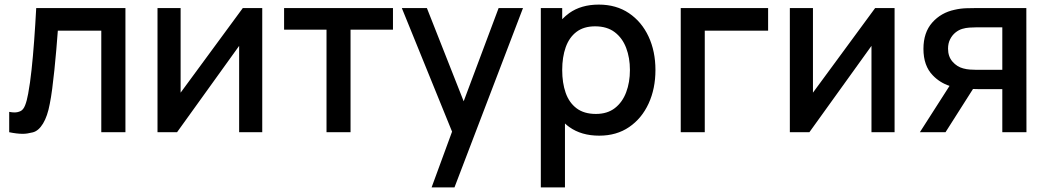

<svg xmlns="http://www.w3.org/2000/svg" viewBox="-20 -575 4554 835"><path d="M20 0V-88.5Q33 -86 43 -86Q57 -86 69.2 -91.8Q81.5 -97.5 89.2 -117Q97 -136.5 102.5 -167.5Q111 -213 117.2 -271.2Q123.5 -329.5 128.5 -397.5Q133.5 -465.5 137.5 -540H525.5V0H420.5V-441.5H231.5Q228.5 -402 224.8 -357.8Q221 -313.5 216.5 -270Q212 -226.5 207 -188.5Q202 -150.5 196.5 -123.5Q186.5 -69.5 167.2 -37.8Q148 -6 123 0.5Q98 7 79 7Q53.5 7 20 0Z M1120.5 -540V0H1020V-375.5L750 0H665V-540H765.5V-172L1036 -540Z M1400 0V-446H1215.5V-540H1689V-446H1504.5V0Z M1857 240 1946 -2.5 1727.5 -540H1836.5L1996.5 -134.5L2148.5 -540H2254.5L1956.5 240Z M2586 15Q2508.5 15 2456 -22.5Q2446 -29.5 2437 -38V240H2332V-540H2425V-491.5Q2439 -506 2455.5 -518Q2507.5 -555 2584 -555Q2660 -555 2715.2 -517.8Q2770.5 -480.5 2800.5 -416.2Q2830.5 -352 2830.5 -270.5Q2830.5 -189.5 2800.8 -124.8Q2771 -60 2716.2 -22.5Q2661.5 15 2586 15ZM2571.5 -79.5Q2621.5 -79.5 2654.2 -105Q2687 -130.5 2703.2 -173.8Q2719.5 -217 2719.5 -270.5Q2719.5 -323.5 2703.2 -366.5Q2687 -409.5 2653.5 -435Q2620 -460.5 2568 -460.5Q2519 -460.5 2487.2 -436.5Q2455.5 -412.5 2440.2 -369.5Q2425 -326.5 2425 -270.5Q2425 -214.5 2440 -171.5Q2455 -128.5 2487.5 -104Q2520 -79.5 2571.5 -79.5Z M2940.5 0V-540H3320.5V-441.5H3045V0Z M3870.5 -540V0H3770V-375.5L3500 0H3415V-540H3515.5V-172L3786 -540Z M4339 0V-187.5H4232Q4222.5 -187.5 4211.5 -188L4092 0H3980.5L4109.5 -201.5Q4067 -215.5 4036.5 -247.5Q3996 -289 3996 -362.5Q3996 -433.5 4034.2 -476.8Q4072.5 -520 4131.5 -532.5Q4157 -538.5 4183.8 -539.2Q4210.5 -540 4229 -540H4443.5L4444 0ZM4223 -271.5H4339V-456H4223Q4212 -456 4196 -455Q4180 -454 4165 -449.5Q4149.5 -445 4135.2 -433.5Q4121 -422 4112 -404.2Q4103 -386.5 4103 -363.5Q4103 -329 4122.5 -306.8Q4142 -284.5 4169 -277.5Q4183.5 -273.5 4198 -272.5Q4212.5 -271.5 4223 -271.5Z"/></svg>

Font: Cns Manrope SemBd
Style: Regular
Weight: 600
Designer: Mikhail Sharanda
Foundry: Mikhail Sharanda
Version: Version 4.504